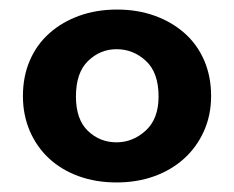

<svg xmlns="http://www.w3.org/2000/svg" viewBox="-20 -729 490 402"><path d="M28 -528Q28 -569 42.5 -602.5Q57 -636 83.5 -659.5Q110 -683 146 -696Q182 -709 225 -709Q268 -709 304 -696Q340 -683 366.5 -659.5Q393 -636 407.5 -602.5Q422 -569 422 -528Q422 -488 407 -454.5Q392 -421 365.5 -397Q339 -373 303 -360Q267 -347 224 -347Q181 -347 145 -360Q109 -373 83 -397Q57 -421 42.5 -454.5Q28 -488 28 -528ZM312 -527Q312 -577 285.5 -601.5Q259 -626 224 -626Q190 -626 164.5 -601.5Q139 -577 139 -527Q139 -479 164 -455Q189 -431 224 -431Q258 -431 285 -455.5Q312 -480 312 -527Z"/></svg>

Font: Poppins SemiBold
Style: Regular
Weight: 600
Designer: Ninad Kale (Devanagari), Jonny Pinhorn (Latin)
Foundry: Indian Type Foundry
Version: Version 3.002 2017